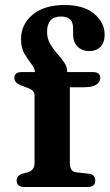

<svg xmlns="http://www.w3.org/2000/svg" viewBox="-20 -747 441 767"><path d="M259 -95.5Q259 -61 285.5 -58.5L335 -53Q360.5 -50.5 360.5 -26Q360.5 0 329.5 0H77.5Q46.5 0 46.5 -25.5Q46.5 -46.5 72 -54L90.5 -58.5Q118 -66 118 -96V-364Q118 -375.5 112.2 -382.8Q106.5 -390 90.5 -396L71 -403Q52.5 -410 45 -417.5Q37.5 -425 37.5 -435.5Q37.5 -459 66 -459H119.5Q119 -474.5 105.2 -491.8Q91.5 -509 77.8 -532.2Q64 -555.5 64 -590Q64 -649.5 110.2 -688.2Q156.5 -727 238 -727Q315 -727 356.5 -691.8Q398 -656.5 398 -608.5Q398 -576.5 381.2 -559.8Q364.5 -543 337.5 -543Q307.5 -543 289.8 -561Q272 -579 272 -609.5V-634.5Q272 -681 224 -681Q168 -681 168 -620Q168 -593.5 180.2 -572.2Q192.5 -551 208.5 -533Q224.5 -515 236.5 -497.5Q248.5 -480 248.5 -461V-459H351Q380.5 -459 380.5 -436Q380.5 -420 365.2 -409.2Q350 -398.5 316.5 -398.5H259Z"/></svg>

Font: Fraunces 9pt S050 SemiBold
Style: Regular
Weight: 600
Version: Version 1.000; ttfautohint (v1.8.3)